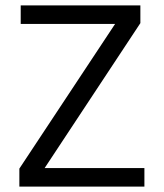

<svg xmlns="http://www.w3.org/2000/svg" viewBox="-20 -694 609 714"><path d="M502 -674V-608L146 -69H517V0H52V-67L408 -605H57V-674Z"/></svg>

Font: Hind Regular
Style: Regular
Weight: 400
Designer: Manushi Parikh, Satya Rajpurohit
Foundry: Indian Type Foundry
Version: Version 1.201;PS 1.0;hotconv 1.0.78;makeotf.lib2.5.61930; tt